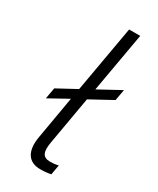

<svg xmlns="http://www.w3.org/2000/svg" viewBox="-187 -778 690 840"><g transform="rotate(30 158.0 -358.0)"><path d="M171 4C192 4 204 3 225 -1L234 -51C218 -47 205 -46 192 -46C153 -46 145 -71 154 -122L196 -363L306 -423L316 -479L206 -419L259 -720H203L144 -385L48 -333L38 -277L134 -330L97 -116C83 -37 112 4 171 4Z"/></g></svg>

Font: Fixel Display 20240404 Light
Style: Italic
Weight: 300
Italic angle: -10°
Designer: AlfaBravo + MacPaw
Foundry: Kyrylo Tkachov, Marchela Mozhyna, Serhii Makarenko, Maria Weinstein, Zakhar Kryvoshyya
Version: Version 1.211;Glyphs 3.2 (3225)